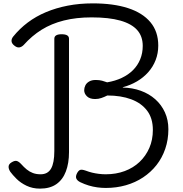

<svg xmlns="http://www.w3.org/2000/svg" viewBox="-20 -1100 1083 1138"><path d="M607 14Q582 14 556.5 10.5Q531 7 506 -0.5Q481 -8 456 -20Q438 -29 432.5 -41.5Q427 -54 436 -72Q444 -88 454 -92.5Q464 -97 487 -89Q508 -81 527 -76.5Q546 -72 566.5 -69.5Q587 -67 607 -67Q668 -67 719 -86Q770 -105 807 -140Q844 -175 865 -223Q886 -271 886 -330Q886 -399 852 -444Q818 -489 757.5 -511.5Q697 -534 616 -534Q598 -525 580.5 -519Q563 -513 544 -513Q512 -513 495.5 -529Q479 -545 479 -565Q479 -580 486 -594Q493 -608 508.5 -617Q524 -626 547 -626Q569 -626 585.5 -621.5Q602 -617 615 -612Q663 -620 702 -638.5Q741 -657 768.5 -684.5Q796 -712 811 -748.5Q826 -785 826 -828Q826 -885 793 -922Q760 -959 693 -978Q626 -997 523 -997Q432 -997 358.5 -978.5Q285 -960 227 -924Q169 -888 120 -833Q108 -821 94.5 -819Q81 -817 66 -829Q50 -841 48.5 -855Q47 -869 58 -883Q96 -930 144.5 -966.5Q193 -1003 252.5 -1028Q312 -1053 381.5 -1066.5Q451 -1080 530 -1080Q652 -1080 738.5 -1052Q825 -1024 871.5 -968.5Q918 -913 918 -830Q918 -784 902.5 -744Q887 -704 858.5 -672Q830 -640 791.5 -617.5Q753 -595 708 -583V-581Q765 -580 814.5 -562Q864 -544 900.5 -511.5Q937 -479 957.5 -434Q978 -389 978 -334Q978 -272 959.5 -218Q941 -164 907.5 -121.5Q874 -79 828 -48.5Q782 -18 726 -2Q670 14 607 14ZM217 18Q173 18 137.5 1Q102 -16 78 -40Q54 -64 41 -82Q30 -99 31 -113.5Q32 -128 49 -138Q67 -149 79 -146Q91 -143 105 -128Q122 -109 138.5 -95.5Q155 -82 175 -74.5Q195 -67 221 -67Q263 -67 282.5 -100.5Q302 -134 302 -205V-870Q302 -884 313 -890.5Q324 -897 345 -897Q367 -897 378 -890.5Q389 -884 389 -870V-198Q389 -133 370.5 -84Q352 -35 314 -8.5Q276 18 217 18Z"/></svg>

Font: Playwrite AR
Style: Regular
Weight: 400
Designer: Veronika Burian, José Scaglione
Foundry: TypeTogether
Version: Version 1.002